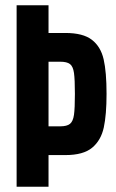

<svg xmlns="http://www.w3.org/2000/svg" viewBox="-20 -708 440 728"><path d="M164 -688V-583H228Q295 -583 328.5 -557Q362 -531 373 -483Q384 -435 384 -352Q384 -273 373.5 -224.5Q363 -176 329.5 -148Q296 -120 228 -120H164V0H43V-688ZM264 -352Q264 -407 260.5 -431.5Q257 -456 245.5 -465Q234 -474 208 -474H164V-229H208Q234 -229 245.5 -238.5Q257 -248 260.5 -272.5Q264 -297 264 -352Z"/></svg>

Font: Saira ExtraCondensed
Style: Bold
Weight: 700
Width: 2
Designer: Hector Gatti with collaboration of the Omnibus-Type team
Foundry: Omnibus-Type
Version: Version 0.072; ttfautohint (v1.8)